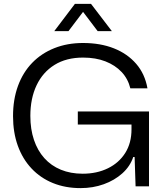

<svg xmlns="http://www.w3.org/2000/svg" viewBox="-20 -958 850 987"><path d="M394 9Q316 9 252 -17Q188 -43 142 -92Q96 -141 71.5 -209Q47 -277 47 -361Q47 -447 72.5 -516.5Q98 -586 145.5 -635Q193 -684 259.5 -710.5Q326 -737 407 -737Q496 -737 565.5 -709.5Q635 -682 680 -630Q725 -578 738 -504H650Q638 -553 605 -588Q572 -623 522 -642.5Q472 -662 407 -662Q321 -662 260.5 -624.5Q200 -587 168 -519.5Q136 -452 136 -362Q136 -294 154.5 -239Q173 -184 208 -145Q243 -106 293 -85.5Q343 -65 405 -65Q478 -65 535 -93Q592 -121 624 -172Q656 -223 656 -293V-341L680 -318H380V-385H746V0H677L672 -151H665Q649 -103 609 -67Q569 -31 513.5 -11Q458 9 394 9ZM259 -798 365 -938H448L555 -798H482L407 -897L332 -798Z"/></svg>

Font: Mona Sans ExtraLight
Style: Regular
Weight: 400
Version: Version 2.000